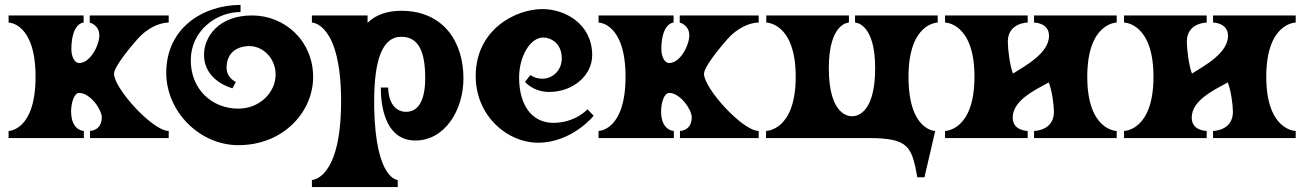

<svg xmlns="http://www.w3.org/2000/svg" viewBox="-20 -563 5319 783"><path d="M668 -500H346V-471C346 -471 385 -461 385 -419C385 -378 348 -306 303 -306C283 -306 271 -334 271 -363C272 -471 321 -471 321 -471V-500H15V-471C15 -471 125 -471 125 -250C125 -29 15 -29 15 -29V0H322V-29C322 -29 270 -29 270 -109C270 -140 281 -184 303 -184C348 -184 395 -116 395 -85C395 -29 347 -29 347 -29V0H668V-29C602 -29 445 -203 445 -262C445 -289 503 -361 541 -404C579 -447 629 -471 668 -471Z M1008 -500C870 -500 812 -411 812 -340C812 -231 928 -203 928 -203L942 -229C942 -229 904 -244 904 -287C904 -348 947 -375 997 -375C1054 -375 1104 -324 1104 -259C1104 -186 1039 -120 952 -120C843 -120 758 -200 758 -317C758 -437 861 -514 961 -514V-543C812 -543 658 -452 658 -266C658 -108 794 29 952 29C1137 29 1257 -108 1257 -249C1257 -396 1142 -500 1008 -500Z M1674 10C1793 10 1870 -112 1870 -244C1870 -389 1791 -519 1616 -519C1564 -519 1514 -505 1479 -470V-500H1252V-471C1252 -471 1371 -471 1371 -150C1371 171 1252 171 1252 171V200H1602V171C1602 171 1512 171 1506 -123V-158C1507 -315 1538 -413 1616 -413C1691 -413 1714 -346 1714 -244C1714 -157 1688 -107 1636 -107C1586 -107 1563 -155 1563 -206H1533C1533 -107 1562 10 1674 10Z M1920 -253C1920 -90 2049 19 2174 19C2313 19 2401 -91 2401 -91L2376 -117C2376 -117 2325 -62 2237 -62C2149 -62 2097 -134 2097 -247C2097 -334 2143 -410 2195 -410C2225 -410 2271 -388 2271 -325C2271 -277 2235 -242 2192 -242C2161 -242 2143 -257 2143 -257L2121 -229C2121 -229 2155 -188 2219 -188C2318 -188 2395 -256 2395 -338C2395 -466 2284 -526 2192 -526C2082 -526 1920 -442 1920 -253Z M3074 -500H2752V-471C2752 -471 2791 -461 2791 -419C2791 -378 2754 -306 2709 -306C2689 -306 2677 -334 2677 -363C2678 -471 2727 -471 2727 -471V-500H2421V-471C2421 -471 2531 -471 2531 -250C2531 -29 2421 -29 2421 -29V0H2728V-29C2728 -29 2676 -29 2676 -109C2676 -140 2687 -184 2709 -184C2754 -184 2801 -116 2801 -85C2801 -29 2753 -29 2753 -29V0H3074V-29C3008 -29 2851 -203 2851 -262C2851 -289 2909 -361 2947 -404C2985 -447 3035 -471 3074 -471Z M3804 -500H3467V-471C3467 -471 3549 -471 3549 -285C3549 -89 3465 -89 3455 -89C3445 -89 3360 -89 3360 -285C3360 -471 3442 -471 3442 -471V-500H3105V-471C3105 -471 3225 -471 3225 -250C3225 -29 3104 -29 3104 -29V0H3522C3689 0 3698 37 3721 160H3750L3794 -29C3794 -29 3685 -29 3685 -250C3685 -471 3804 -471 3804 -471Z M4534 -500H4197V-471C4197 -471 4258 -471 4258 -417C4258 -347 4164 -296 4111 -263C4098 -296 4090 -364 4090 -393C4090 -471 4171 -471 4171 -471V-500H3834V-471C3834 -471 3954 -471 3954 -250C3954 -29 3834 -29 3834 -29V0H4171V-29C4171 -29 4110 -29 4110 -83C4110 -153 4197 -194 4257 -227C4270 -194 4278 -136 4278 -107C4278 -29 4197 -29 4197 -29V0H4534V-29C4534 -29 4414 -29 4414 -250C4414 -471 4534 -471 4534 -471Z M5264 -500H4927V-471C4927 -471 4988 -471 4988 -417C4988 -347 4894 -296 4841 -263C4828 -296 4820 -364 4820 -393C4820 -471 4901 -471 4901 -471V-500H4564V-471C4564 -471 4684 -471 4684 -250C4684 -29 4564 -29 4564 -29V0H4901V-29C4901 -29 4840 -29 4840 -83C4840 -153 4927 -194 4987 -227C5000 -194 5008 -136 5008 -107C5008 -29 4927 -29 4927 -29V0H5264V-29C5264 -29 5144 -29 5144 -250C5144 -471 5264 -471 5264 -471Z"/></svg>

Font: Ouroboros
Style: Regular
Weight: 400
Designer: Ariel Martín Pérez
Foundry: Velvetyne Type Foundry
Version: Version 2.001;hotconv 1.0.109;makeotfexe 2.5.65596